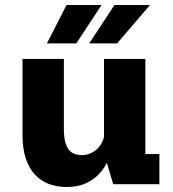

<svg xmlns="http://www.w3.org/2000/svg" viewBox="-20 -735 690 766"><path d="M246.3 11.1Q208.1 11.1 175.6 -0.9Q143.1 -12.9 119.6 -38.1Q96 -63.3 82.9 -102.7Q69.8 -142.1 69.8 -196.9V-500H234.8V-222.4Q234.8 -184.4 242.4 -161Q250.1 -137.6 265.9 -126.9Q281.8 -116.1 306.4 -116.1Q325.1 -116.1 340.8 -123Q356.4 -129.8 368.3 -141.6Q380.3 -153.4 387.5 -168Q394.7 -182.7 396.6 -198L429.1 -180Q429.1 -146.6 418 -113Q406.9 -79.3 384.2 -51.1Q361.6 -22.9 327.2 -5.9Q292.9 11.1 246.3 11.1ZM431.7 0 394.9 -123.5V-500H559.9V-88.1L535.9 -120.3H615.9V0ZM335.8 -561.8 436.8 -715.1H578.5L447.1 -561.8ZM167.1 -561.8 245.5 -715.1H385.2L284.4 -561.8Z"/></svg>

Font: Trispace Thin
Style: Regular
Weight: 100
Designer: Tyler Finck
Foundry: Etcetera Type Company
Version: Version 1.210